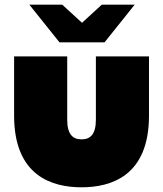

<svg xmlns="http://www.w3.org/2000/svg" viewBox="-20 -787 694 817"><path d="M327 10C451 10 614 -37 614 -295V-547H388V-278C388 -216 365 -194 327 -194C289 -194 266 -216 266 -278V-547H40V-295C40 -37 203 10 327 10ZM233 -607H425L553 -767H413L329 -690L245 -767H105Z"/></svg>

Font: Chess Sans Black
Style: Regular
Weight: 900
Designer: Wolf Bōese
Foundry: Wolf Bōese
Version: Version 7.223;Glyphs 3.3 (3306)